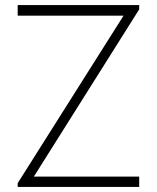

<svg xmlns="http://www.w3.org/2000/svg" viewBox="-20 -740 621 760"><path d="M531 0H50V-15L469 -678H50V-720H531V-703L114 -41H531Z"/></svg>

Font: Manrope Variable Light
Style: Regular
Weight: 200
Designer: Mikhail Sharanda
Foundry: Mikhail Sharanda
Version: Version 4.505